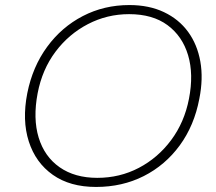

<svg xmlns="http://www.w3.org/2000/svg" viewBox="-20 -730 856 760"><path d="M360 10Q257 10 189 -38Q121 -86 94 -170Q67 -254 88 -361Q109 -466 166.5 -544.5Q224 -623 308 -666.5Q392 -710 492 -710Q570 -710 629 -682Q688 -654 724.5 -604Q761 -554 773 -486.5Q785 -419 769 -339Q749 -233 691.5 -154.5Q634 -76 549 -33Q464 10 360 10ZM365 -26Q454 -26 529.5 -65.5Q605 -105 657.5 -175.5Q710 -246 728 -339Q747 -436 724.5 -511.5Q702 -587 643 -630.5Q584 -674 491 -674Q404 -674 328 -634.5Q252 -595 199.5 -525Q147 -455 129 -361Q110 -261 133 -185.5Q156 -110 216 -68Q276 -26 365 -26Z"/></svg>

Font: REM Thin
Style: Italic
Weight: 250
Italic angle: -11°
Designer: Octavio Pardo
Foundry: Ashler Design
Version: Version 1.005;gftools[0.9.28]